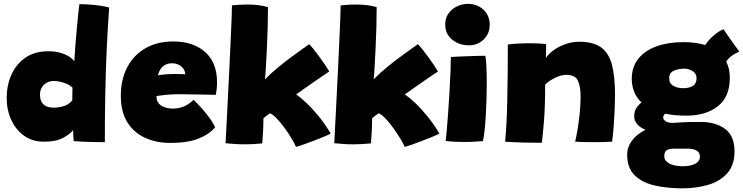

<svg xmlns="http://www.w3.org/2000/svg" viewBox="-20 -752 3952 1021"><path d="M372 -1.5Q370.5 -10.5 369.8 -28.5Q369 -46.5 369 -60Q353.5 -40 316.2 -19.2Q279 1.5 213.5 1.5Q153 1.5 108.5 -30Q64 -61.5 39.8 -114.5Q15.5 -167.5 15.5 -231Q15.5 -296.5 40 -353Q64.5 -409.5 114 -444.5Q163.5 -479.5 238.5 -479.5Q287 -479.5 324.5 -463.2Q362 -447 375 -425.5Q377 -464.5 381 -513.5Q385 -562.5 389.2 -608.8Q393.5 -655 397.2 -688.5Q401 -722 402 -730Q437 -730 481.2 -725.8Q525.5 -721.5 560.5 -712Q552.5 -598.5 547.2 -485.5Q542 -372.5 539.8 -252.2Q537.5 -132 537.5 4Q523.5 4 491.8 3.5Q460 3 426.2 1.8Q392.5 0.5 372 -1.5ZM266.5 -179.5Q292 -179.5 318.8 -187.5Q345.5 -195.5 364.5 -218.5Q364.5 -236.5 364.8 -255.2Q365 -274 365.5 -286Q350 -301.5 320.8 -311.5Q291.5 -321.5 267 -321.5Q233.5 -321.5 213 -300.8Q192.5 -280 192.5 -249.5Q192.5 -179.5 266.5 -179.5Z M1124 -75Q1092 -37 1034.2 -14.5Q976.5 8 886 8Q810 8 750.2 -19.8Q690.5 -47.5 656.5 -103Q622.5 -158.5 622.5 -242.5Q622.5 -329.5 656.8 -394.5Q691 -459.5 753.5 -495.5Q816 -531.5 901 -531.5Q1008 -531.5 1071 -475.2Q1134 -419 1134 -316Q1134 -296 1132.5 -280.8Q1131 -265.5 1127 -247.5Q1119 -248 1091.8 -248.5Q1064.5 -249 1031.2 -249.5Q998 -250 970.5 -250.5Q943 -251 934.5 -251Q896 -251 863.2 -247.8Q830.5 -244.5 812 -241Q812 -227 815.5 -217Q823.5 -196 846.5 -185.2Q869.5 -174.5 898.5 -174.5Q926.5 -174.5 953.2 -184Q980 -193.5 1009.5 -221Q1012.5 -218.5 1027.2 -203.5Q1042 -188.5 1061 -166.5Q1080 -144.5 1097.5 -120.2Q1115 -96 1124 -75ZM820.5 -352Q834.5 -354.5 857 -356.5Q879.5 -358.5 910 -358.5Q927.5 -358.5 943 -358Q958.5 -357.5 965 -357Q965 -363.5 962.5 -372Q957 -390.5 938.5 -403Q920 -415.5 894 -415.5Q869.5 -415.5 853.5 -404.2Q837.5 -393 829.8 -378Q822 -363 820.5 -352Z M1554 29Q1547.5 13 1531.5 -13.8Q1515.5 -40.5 1495 -69.2Q1474.5 -98 1453.2 -120.5Q1432 -143 1415.5 -149.5Q1407.5 -144.5 1396.2 -135.8Q1385 -127 1381 -123Q1380.5 -80 1378.5 -45.5Q1376.5 -11 1374.5 10.5Q1351 13 1327.8 14.2Q1304.5 15.5 1282.5 15.5Q1252 15.5 1225.2 13.5Q1198.5 11.5 1179.5 9.5Q1180 -2.5 1182.2 -43.5Q1184.5 -84.5 1187.5 -144.5Q1190.5 -204.5 1194 -274.8Q1197.5 -345 1201 -416.2Q1204.5 -487.5 1207.2 -550.5Q1210 -613.5 1211.8 -659.2Q1213.5 -705 1213.5 -723.5Q1234 -725.5 1254.5 -726.8Q1275 -728 1295 -728Q1324.5 -728 1352.5 -724.8Q1380.5 -721.5 1405 -714Q1405 -664 1403.5 -606.5Q1402 -549 1399.2 -494Q1396.5 -439 1394 -395.5Q1391.5 -352 1389 -330Q1420.5 -362.5 1461.5 -396Q1502.5 -429.5 1545.2 -460.5Q1588 -491.5 1624 -517Q1633 -508.5 1647.8 -490.2Q1662.5 -472 1678.5 -450Q1694.5 -428 1708.8 -407Q1723 -386 1731 -372Q1702.5 -353 1667.2 -328.8Q1632 -304.5 1601.2 -282.8Q1570.5 -261 1554.5 -249.5Q1578.5 -234.5 1610.2 -204.2Q1642 -174 1675.8 -132.5Q1709.5 -91 1738.5 -42Q1729 -36 1704.2 -25.8Q1679.5 -15.5 1649.5 -4Q1619.5 7.5 1593.2 16.8Q1567 26 1554 29Z M2132 29Q2125.5 13 2109.5 -13.8Q2093.5 -40.5 2073 -69.2Q2052.5 -98 2031.2 -120.5Q2010 -143 1993.5 -149.5Q1985.5 -144.5 1974.2 -135.8Q1963 -127 1959 -123Q1958.5 -80 1956.5 -45.5Q1954.5 -11 1952.5 10.5Q1929 13 1905.8 14.2Q1882.5 15.5 1860.5 15.5Q1830 15.5 1803.2 13.5Q1776.5 11.5 1757.5 9.5Q1758 -2.5 1760.2 -43.5Q1762.5 -84.5 1765.5 -144.5Q1768.5 -204.5 1772 -274.8Q1775.5 -345 1779 -416.2Q1782.5 -487.5 1785.2 -550.5Q1788 -613.5 1789.8 -659.2Q1791.5 -705 1791.5 -723.5Q1812 -725.5 1832.5 -726.8Q1853 -728 1873 -728Q1902.5 -728 1930.5 -724.8Q1958.5 -721.5 1983 -714Q1983 -664 1981.5 -606.5Q1980 -549 1977.2 -494Q1974.5 -439 1972 -395.5Q1969.5 -352 1967 -330Q1998.5 -362.5 2039.5 -396Q2080.5 -429.5 2123.2 -460.5Q2166 -491.5 2202 -517Q2211 -508.5 2225.8 -490.2Q2240.5 -472 2256.5 -450Q2272.5 -428 2286.8 -407Q2301 -386 2309 -372Q2280.5 -353 2245.2 -328.8Q2210 -304.5 2179.2 -282.8Q2148.5 -261 2132.5 -249.5Q2156.5 -234.5 2188.2 -204.2Q2220 -174 2253.8 -132.5Q2287.5 -91 2316.5 -42Q2307 -36 2282.2 -25.8Q2257.5 -15.5 2227.5 -4Q2197.5 7.5 2171.2 16.8Q2145 26 2132 29Z M2474.5 -511Q2422 -511 2384.8 -541Q2347.5 -571 2347.5 -622Q2347.5 -656 2365 -680.5Q2382.5 -705 2410.2 -718.2Q2438 -731.5 2468.5 -731.5Q2517.5 -731.5 2550.8 -700.5Q2584 -669.5 2584 -620Q2584 -573.5 2552.2 -542.2Q2520.5 -511 2474.5 -511ZM2547.5 -1.5Q2538.5 -1 2508.8 1Q2479 3 2445.5 3Q2422.5 3 2398.2 1.8Q2374 0.5 2350 -2.5Q2352 -15.5 2355.5 -55Q2359 -94.5 2362.8 -148.2Q2366.5 -202 2370 -259.5Q2373.5 -317 2375.5 -367.5Q2377.5 -418 2377.5 -449Q2390.5 -450 2414.8 -451Q2439 -452 2467 -453Q2495 -454 2520.5 -454.8Q2546 -455.5 2561 -455.5Q2564.5 -438.5 2566.5 -399.8Q2568.5 -361 2568.5 -313.5Q2568.5 -268.5 2567 -220.2Q2565.5 -172 2562.8 -127.8Q2560 -83.5 2556 -50Q2552 -16.5 2547.5 -1.5Z M2861.5 7Q2842.5 7 2814.8 6.8Q2787 6.5 2758 6Q2736 5 2706.2 3.8Q2676.5 2.5 2666 1.5Q2674.5 -82 2677.5 -217.8Q2680.5 -353.5 2680.5 -515.5Q2731.5 -522 2801 -522Q2824.5 -522 2846 -520.8Q2867.5 -519.5 2884 -517Q2884 -510.5 2884 -486Q2884 -461.5 2883 -442.5Q2892 -460.5 2918.5 -481Q2945 -501.5 2982.2 -515.8Q3019.5 -530 3060 -530Q3136.5 -530 3177.8 -499Q3219 -468 3234.8 -405.2Q3250.5 -342.5 3250.5 -247Q3250.5 -217 3248.8 -174.2Q3247 -131.5 3243.8 -85.2Q3240.5 -39 3235 1.5Q3222.5 2.5 3196 3.2Q3169.5 4 3140 4Q3108 4 3079.5 3.2Q3051 2.5 3038.5 1.5Q3043 -16.5 3050 -55.8Q3057 -95 3062.2 -144Q3067.5 -193 3067.5 -239Q3067.5 -291 3053.2 -322.5Q3039 -354 2992 -354Q2963 -354 2932 -338.5Q2901 -323 2879 -302.5Q2879 -189.5 2873 -112.5Q2867 -35.5 2861.5 7Z M3628.5 -137Q3566.5 -137 3517 -147.5Q3506.5 -138 3506.5 -127.5Q3506.5 -116.5 3519 -107.5Q3531.5 -98.5 3556.5 -98.5Q3587 -101 3620.2 -102.2Q3653.5 -103.5 3706.5 -103.5Q3786 -103.5 3836 -66.2Q3886 -29 3886 53Q3886 125 3848.2 168.2Q3810.5 211.5 3747.2 230.5Q3684 249.5 3607.5 249.5Q3527.5 249.5 3461 234.2Q3394.5 219 3354.8 180Q3315 141 3315 70Q3315 30.5 3340.2 -3.8Q3365.5 -38 3412 -61.5Q3379 -76.5 3365.8 -94.8Q3352.5 -113 3352.5 -134.5Q3352.5 -161 3365 -179Q3377.5 -197 3391.5 -207Q3363.5 -233.5 3351.5 -266Q3339.5 -298.5 3339.5 -332Q3339.5 -397 3375 -440.5Q3410.5 -484 3472.2 -506Q3534 -528 3614 -528Q3680.5 -528 3730 -512.5Q3746 -537.5 3773.5 -561.8Q3801 -586 3827.5 -596.5Q3836 -584 3851.2 -561.8Q3866.5 -539.5 3883 -516.5Q3899.5 -493.5 3911.5 -478Q3892 -469.5 3873.2 -456.5Q3854.5 -443.5 3842 -424.5Q3861 -387 3861 -338.5Q3861 -237.5 3797.8 -187.2Q3734.5 -137 3628.5 -137ZM3613 -283Q3644.5 -283 3664.2 -295Q3684 -307 3684 -337.5Q3684 -361 3663 -374Q3642 -387 3618.5 -387Q3591 -387 3564.8 -376.5Q3538.5 -366 3538.5 -336.5Q3538.5 -308 3560.5 -295.5Q3582.5 -283 3613 -283ZM3611 132Q3652 132 3677 118.8Q3702 105.5 3702 81Q3702 58 3683.2 48.2Q3664.5 38.5 3639 38.5H3564.5Q3539.5 38.5 3526 46.2Q3512.5 54 3512.5 79.5Q3512.5 102.5 3538.5 117.2Q3564.5 132 3611 132Z"/></svg>

Font: Grandstander Black
Style: Regular
Weight: 900
Designer: Tyler Finck
Foundry: Etcetera Type Co
Version: Version 1.200; ttfautohint (v1.8.3)